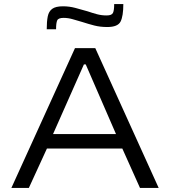

<svg xmlns="http://www.w3.org/2000/svg" viewBox="-20 -925 837 945"><path d="M36 0 349 -688H449L761 0H669L582 -194H211L122 0ZM241 -265H551L402 -608H393ZM210 -781Q210 -819 215 -844Q220 -869 237 -881.5Q254 -894 290 -894Q321 -894 351 -886Q381 -878 412 -869Q435 -861 457.5 -855Q480 -849 505 -849Q530 -849 536 -861.5Q542 -874 542 -905H587Q587 -846 573.5 -819Q560 -792 508 -792Q473 -792 444 -799.5Q415 -807 384 -817Q360 -824 337.5 -830.5Q315 -837 293 -837Q267 -837 261.5 -824.5Q256 -812 256 -781Z"/></svg>

Font: Saira Expanded
Style: Regular
Weight: 400
Width: 7
Designer: Hector Gatti with collaboration of the Omnibus-Type team
Foundry: Omnibus-Type
Version: Version 1.100; ttfautohint (v1.8.3)